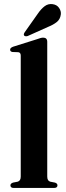

<svg xmlns="http://www.w3.org/2000/svg" viewBox="-20 -929 326 949"><path d="M213.5 -722.5V-56.5Q213.5 -35 228.5 -31L251.5 -26.5Q264 -22.5 264 -13Q264 0 247 0H48Q31.5 0 31.5 -13Q31.5 -22 44.5 -26.5L67.5 -31Q82.5 -35.5 82.5 -56V-654Q82.5 -669.5 70.5 -671L41.5 -672Q30 -674 30 -683.5Q30 -692.5 44.5 -698L160.5 -734.5Q183 -743 193 -743Q213.5 -743 213.5 -722.5ZM167 -861.5Q183.5 -885.5 201 -898.5Q218.5 -911.5 240 -908.5Q261.5 -905.5 272.2 -889.5Q283 -873.5 280.5 -857Q277.5 -833.5 260.5 -820Q243.5 -806.5 218.5 -796.5L117 -751Q112.5 -749.5 107.5 -749.8Q102.5 -750 99.5 -753Q95 -759 102 -769.5Z"/></svg>

Font: Fraunces 72pt S000 SemiBold
Style: Regular
Weight: 600
Version: Version 1.000; ttfautohint (v1.8.3)